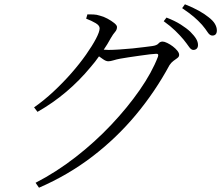

<svg xmlns="http://www.w3.org/2000/svg" viewBox="-20 -819 1040 896"><path d="M139 -318Q185 -350 230 -392Q275 -434 313.5 -478Q352 -522 381.5 -564Q411 -606 428 -638.5Q445 -671 445 -687Q445 -700 426.5 -711Q408 -722 382 -732L388 -752Q401 -752 416 -751.5Q431 -751 446 -746Q463 -742 481.5 -732Q500 -722 513 -711.5Q526 -701 526 -693Q526 -680 517 -670Q508 -660 497 -641Q482 -613 464 -587Q465 -587 467 -587Q478 -586 487 -586Q506 -586 536.5 -588Q567 -590 598.5 -593Q630 -596 655 -599.5Q680 -603 690 -604Q712 -607 719.5 -616Q727 -625 739 -625Q747 -625 760.5 -618.5Q774 -612 786.5 -602.5Q799 -593 807.5 -582.5Q816 -572 816 -563Q816 -554 807.5 -548Q799 -542 789 -534.5Q779 -527 771 -515Q704 -391 614 -283Q524 -175 411 -88.5Q298 -2 162 57L146 34Q243 -16 333 -86Q423 -156 499 -236.5Q575 -317 632 -399Q689 -481 717 -554Q720 -562 717 -566Q715 -568 709 -568Q701 -568 679.5 -565.5Q658 -563 631 -559Q604 -555 579.5 -551.5Q555 -548 540 -545Q524 -542 509.5 -537.5Q495 -533 485 -533Q474 -533 459 -544Q451 -549 442 -556Q424 -530 403 -506Q351 -443 289 -390.5Q227 -338 155 -297ZM836 -635Q820 -654 798 -675.5Q776 -697 744 -720L757 -737Q796 -722 823.5 -704.5Q851 -687 868 -671Q887 -652 895.5 -637.5Q904 -623 904 -609Q904 -598 898 -592Q892 -586 882 -586Q872 -586 862 -600.5Q852 -615 836 -635ZM923 -703Q905 -723 884.5 -740.5Q864 -758 830 -781L843 -799Q881 -784 908.5 -768.5Q936 -753 953 -739Q974 -723 983 -707.5Q992 -692 992 -677Q992 -665 986.5 -659Q981 -653 971 -653Q959 -653 949 -668.5Q939 -684 923 -703Z"/></svg>

Font: Early Summer Mincho Light
Style: Regular
Weight: 300
Designer: GuiWonder
Version: Version 1.002